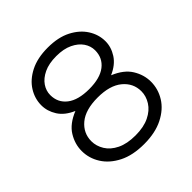

<svg xmlns="http://www.w3.org/2000/svg" viewBox="-191 -859 1020 1020"><g transform="rotate(-45 318.5 -349.5)"><path d="M319 13Q234 13 176 -16.5Q118 -46 88 -93.5Q58 -141 58 -196Q58 -248 87 -295Q116 -342 185 -370Q129 -394 103.5 -434.5Q78 -475 78 -519Q78 -569 105.5 -613Q133 -657 187 -684.5Q241 -712 319 -712Q397 -712 450.5 -684.5Q504 -657 532 -613Q560 -569 560 -519Q560 -475 534 -434.5Q508 -394 453 -370Q521 -342 550 -295Q579 -248 579 -196Q579 -141 549.5 -93.5Q520 -46 461.5 -16.5Q403 13 319 13ZM319 -400Q401 -400 444 -433.5Q487 -467 487 -524Q487 -556 468 -584Q449 -612 411.5 -630Q374 -648 319 -648Q263 -648 225.5 -630Q188 -612 169 -584Q150 -556 150 -524Q150 -467 193.5 -433.5Q237 -400 319 -400ZM319 -52Q381 -52 423 -72.5Q465 -93 486 -126.5Q507 -160 507 -196Q507 -257 458.5 -297Q410 -337 319 -337Q227 -337 179 -297Q131 -257 131 -196Q131 -160 151.5 -126.5Q172 -93 214 -72.5Q256 -52 319 -52Z"/></g></svg>

Font: MuseoModerno Light
Style: Regular
Weight: 300
Designer: Pablo Cosgaya, Héctor Gatti, Marcela Romero, and the Authors of The MuseoModerno Project.
Foundry: Omnibus-Type Team
Version: Version 1.001